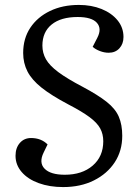

<svg xmlns="http://www.w3.org/2000/svg" viewBox="-20 -745 546 779"><path d="M476 -194Q476 -133 445.5 -86.5Q415 -40 361 -13Q307 14 236 14Q181 14 137 -2Q93 -18 68 -47Q43 -76 43 -113Q43 -145 60.5 -165Q78 -185 106 -185Q147 -185 173 -159L157 -126Q137 -85 161 -60.5Q185 -36 243 -36Q313 -36 356 -73Q399 -110 399 -172Q399 -201 386.5 -224Q374 -247 343 -270Q312 -293 256 -322Q188 -358 148.5 -389.5Q109 -421 91.5 -455Q74 -489 74 -530Q74 -589 103 -632.5Q132 -676 183 -700.5Q234 -725 300 -725Q351 -725 392 -708.5Q433 -692 457 -662.5Q481 -633 481 -595Q481 -567 464.5 -549Q448 -531 421 -531Q403 -531 385 -538Q367 -545 356 -555L375 -592Q394 -629 373 -652.5Q352 -676 295 -676Q227 -676 189.5 -645.5Q152 -615 152 -560Q152 -530 166.5 -504.5Q181 -479 216.5 -452.5Q252 -426 315 -393Q377 -360 412.5 -332Q448 -304 462 -271.5Q476 -239 476 -194Z"/></svg>

Font: Literata 36pt
Style: Italic
Weight: 400
Italic angle: -2°
Designer: Latin by Veronika Burian and Jose Scaglione. Greek by Irene Vlachou. Cyrillic by Vera Evstafieva
Foundry: TypeTogether
Version: Version 3.002